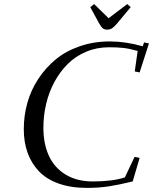

<svg xmlns="http://www.w3.org/2000/svg" viewBox="-20 -916 754 946"><path d="M97.2 -279.8Q97.2 -346.2 114.7 -408.9Q132.3 -471.7 168.2 -526.6Q204.1 -581.5 253.9 -622.8Q303.7 -664.1 372.8 -688Q441.9 -711.9 522 -711.9Q597.7 -711.9 683.1 -688L689.9 -707L713.9 -702.1L668 -559.1L644 -564L658.2 -665Q616.7 -676.8 586.7 -679.9Q556.6 -683.1 517.1 -683.1Q456.5 -683.1 404.1 -660.9Q351.6 -638.7 313.5 -600.6Q275.4 -562.5 248 -512Q220.7 -461.4 207.3 -403.8Q193.8 -346.2 193.8 -286.1Q193.8 -208 220.7 -148.9Q247.6 -89.8 303.2 -55.9Q358.9 -22 437 -22Q534.2 -22 595.2 -42L643.1 -143.1L668 -138.2L633.8 -22Q565.4 -5.4 515.9 2.2Q466.3 9.8 408.2 9.8Q329.1 9.8 268.8 -11.7Q208.5 -33.2 171.4 -72.5Q134.3 -111.8 115.7 -163.8Q97.2 -215.8 97.2 -279.8ZM424.8 -880.9 443.8 -896 515.1 -826.2 606.9 -896 624 -880.9 558.1 -801.8Q543 -783.7 532.5 -776.9Q522 -770 507.8 -770Q494.1 -770 486.6 -776.4Q479 -782.7 467.8 -801.8Z"/></svg>

Font: Dehuti Alt
Style: Bold-Italic
Weight: 700
Version: Version 1.2